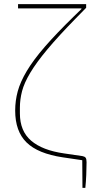

<svg xmlns="http://www.w3.org/2000/svg" viewBox="-20 -768 484 936"><path d="M381 13 286 -1Q165 -19 109.5 -73.5Q54 -128 54 -229Q54 -277 66.5 -323Q79 -369 111 -422.5Q143 -476 198.5 -540Q254 -604 340 -688L377 -724V-727H68V-748H400V-730L350 -679Q265 -592 211.5 -528Q158 -464 128 -414Q98 -364 87.5 -323.5Q77 -283 77 -243V-215Q77 -129 132 -82Q187 -35 293 -20L382 -7Q393 -5 397.5 1Q402 7 402 23Q402 50 400.5 85Q399 120 396 148H382Z"/></svg>

Font: IBM Plex Serif Thin
Style: Regular
Weight: 100
Designer: Mike Abbink, Paul van der Laan, Pieter van Rosmalen
Foundry: Bold Monday
Version: Version 3.001